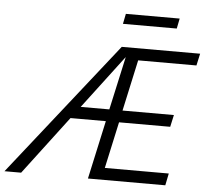

<svg xmlns="http://www.w3.org/2000/svg" viewBox="-90 -882 1038 942"><g transform="rotate(5 429.5 -410.5)"><path d="M757 -821 747 -771H482L492 -821ZM859 -599H572L517 -347H770L757 -288H505L455 -59H770L758 0H377L440 -288H266L48 0H-34L486 -658H872ZM311 -347H452L510 -610Z"/></g></svg>

Font: EauTest
Style: Italic
Weight: 400
Italic angle: -12°
Designer: Christian Thalmann (Catharsis Fonts)
Version: Version 0.001;PS 000.001;hotconv 1.0.88;makeotf.lib2.5.64775